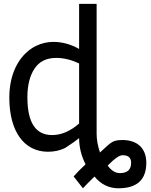

<svg xmlns="http://www.w3.org/2000/svg" viewBox="-20 -780 791 1006"><path d="M746.6 72.8C746.6 -3.4 699.2 -46.4 621.1 -46.4C605.5 -46.4 593.3 -44.9 584 -42.5C574.7 -40 566.4 -35.6 558.1 -29.3C549.8 -22.9 536.1 -11.2 518.1 5.9C512.2 11.2 507.3 15.6 503.9 19C492.2 -15.6 486.3 -48.3 486.3 -78.6V-759.8H394.5V-523.4C351.1 -548.3 306.2 -560.5 259.3 -560.5C228.5 -560.5 199.2 -553.7 170.9 -540.5C91.8 -502.9 28.8 -409.7 28.8 -268.6C28.8 -89.8 107.4 15.1 231.4 15.1C263.7 15.1 293.5 8.8 320.8 -4.4C355 -26.4 379.4 -43.9 394.5 -56.2C394.5 -9.8 405.8 36.1 428.2 81.1C403.3 104 382.8 125 365.7 144.5L414.6 206.5C423.8 195.8 444.3 175.3 475.1 145C508.8 186 550.8 206.5 600.1 206.5C697.8 206.5 746.6 162.1 746.6 72.8ZM394.5 -132.8C348.1 -92.3 300.8 -72.3 252.9 -72.3C166.5 -72.3 123.5 -138.2 123.5 -270.5C123.5 -332.5 135.7 -382.3 160.6 -419.9C185.1 -457.5 223.1 -476.6 274.4 -476.6C314 -476.6 354 -466.8 394.5 -447.3ZM667 72.8C667 108.9 647.5 127 608.4 127C584.5 127 563 113.8 544.4 87.4C579.6 51.3 605.5 33.2 622.6 33.2C652.3 33.2 667 46.4 667 72.8Z"/></svg>

Font: SG Kara
Style: Regular
Weight: 400
Designer: Damoon Khanjanzadeh
Version: Version 1.000